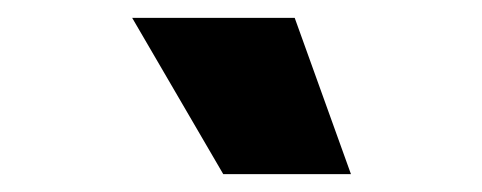

<svg xmlns="http://www.w3.org/2000/svg" viewBox="-20 -754 540 215"><path d="M310 -734 373 -559H230L128 -734Z"/></svg>

Font: Elaine Sans ExtraBold
Style: Regular
Weight: 800
Designer: Wei Huang
Foundry: Wei Huang
Version: Version 2.001;December 24, 2019;FontCreator 12.0.0.2547 64-b